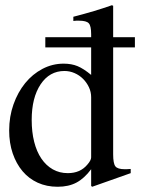

<svg xmlns="http://www.w3.org/2000/svg" viewBox="-20 -703 552 733"><path d="M412 -522V-114Q412 -79 420.5 -68Q429 -57 456 -57Q460 -57 463 -57Q466 -57 479 -58V-42L332 10L328 7V-57Q302 -22 272 -6Q242 10 200 10Q158 10 124 -5.5Q90 -21 66 -49.5Q42 -78 28.5 -117.5Q15 -157 15 -205Q15 -258 31.5 -304.5Q48 -351 76 -385.5Q104 -420 142 -440Q180 -460 223 -460Q253 -460 276 -450.5Q299 -441 328 -417V-522H153V-561H328V-573Q328 -604 319 -614Q310 -624 282 -624Q276 -624 271 -624Q266 -624 260 -623V-639Q284 -645 303 -650.5Q322 -656 339.5 -661Q357 -666 373 -671.5Q389 -677 407 -683L412 -681V-561H495V-522ZM328 -332Q328 -352 319.5 -370Q311 -388 297 -402Q283 -416 264.5 -424Q246 -432 226 -432Q169 -432 135 -381Q101 -330 101 -245Q101 -199 110.5 -161.5Q120 -124 138 -97.5Q156 -71 181.5 -56.5Q207 -42 239 -42Q286 -42 313 -74Q328 -91 328 -102Z"/></svg>

Font: STIXGeneralUnicodeRegular
Style: Regular
Weight: 400
Designer: MicroPress Inc., with final additions and corrections provided by Coen Hoffman, Elsevier (retired)
Version: Version 1.1.0